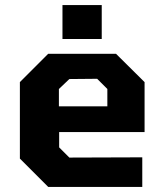

<svg xmlns="http://www.w3.org/2000/svg" viewBox="-20 -733 647 753"><path d="M225 -580V-713H379V-580ZM169 0 58 -111V-411L169 -522H435L547 -411V-215H212V-155L252 -115L538 -116V0ZM211 -316H401V-384L361 -424L252 -423L211 -384Z"/></svg>

Font: Tomorrow SemiBold
Style: Regular
Weight: 600
Designer: Tony de Marco, Monica Rizzolli
Foundry: Just in Type
Version: Version 2.002